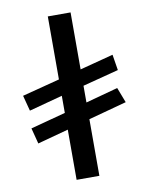

<svg xmlns="http://www.w3.org/2000/svg" viewBox="-92 -926 752 972"><g transform="rotate(-10 284.0 -440.0)"><path d="M339 -20V-311L535 -364L505 -442L339 -397V-483L524 -531L511 -612L339 -567V-860H222V-536L29 -486L50 -406L222 -452V-364L42 -316L63 -235L222 -278V-20Z"/></g></svg>

Font: Ny Stormning
Style: Gr
Weight: 400
Designer: Robert Jablonski, Mew Too
Foundry: Cannot Into Space Fonts
Version: Version 0.90